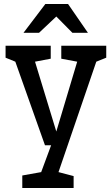

<svg xmlns="http://www.w3.org/2000/svg" viewBox="-20 -730 563 965"><path d="M57 -420 8 -440V-500H235V-435L156 -420L263 -69L368 -420L288 -435V-500H514V-440L464 -420L274 135L350 155V215H92V152L187 135L237 0H206ZM422 -565H344L263 -647L176 -565H98L208 -710H322Z"/></svg>

Font: Hermeneus One
Style: Regular
Weight: 400
Designer: Rodrigo Fuenzalida, Pablo Impallari
Foundry: Pablo Impallari, Rodrigo Fuenzalida
Version: Version 1.002; ttfautohint (v0.93) -l 8 -r 50 -G 200 -x 14 -